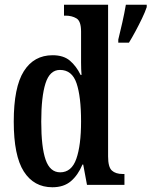

<svg xmlns="http://www.w3.org/2000/svg" viewBox="-20 -780 639 810"><path d="M479 -613Q487 -645 496 -685Q505 -725 511 -760H599V-750Q592 -729 579 -702Q566 -675 551.5 -648Q537 -621 524 -600H479ZM201 10Q123 10 80.5 -56.5Q38 -123 38 -267Q38 -412 80.5 -479.5Q123 -547 202 -547Q248 -547 275 -524Q302 -501 320 -464H324Q322 -487 322 -515.5Q322 -544 322 -572V-647Q322 -691 302.5 -702.5Q283 -714 257 -714H250V-760H436V-120Q436 -75 452 -60.5Q468 -46 497 -46H505V0H347L331 -86H328Q309 -41 279 -15.5Q249 10 201 10ZM234 -53Q282 -53 302 -110Q322 -167 322 -268Q322 -372 303 -428.5Q284 -485 233 -485Q190 -485 172 -428.5Q154 -372 154 -267Q154 -159 172.5 -106Q191 -53 234 -53Z"/></svg>

Font: Noto Serif ExtraCondensed SemiBold
Style: Regular
Weight: 600
Width: 2
Designer: Monotype Design Team
Foundry: Monotype Imaging Inc.
Version: Version 2.015; ttfautohint (v1.8.4.7-5d5b)